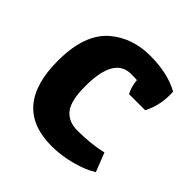

<svg xmlns="http://www.w3.org/2000/svg" viewBox="-145 -620 740 740"><g transform="rotate(45 225.0 -250.0)"><path d="M260.7 -405.8Q168.9 -405.8 168.9 -248Q168.9 -168 194.3 -136.5Q219.7 -105 268.1 -105Q342.8 -105 401.9 -119.1L432.1 -42Q399.9 -21 345.9 -6.6Q292 7.8 240.7 7.8Q24.9 7.8 24.9 -242.2Q24.9 -388.7 100.1 -452.1Q167 -507.8 263.2 -507.8Q359.4 -507.8 422.9 -472.2Q423.3 -467.3 423.6 -462.4Q423.8 -457.5 423.8 -453.1Q423.8 -396 397.9 -345.2H310.1Q295.9 -370.6 293 -404.8Q286.6 -405.3 278.6 -405.5Q270.5 -405.8 260.7 -405.8Z"/></g></svg>

Font: Odor Mean Chey
Style: Regular
Weight: 400
Designer: Danh Hong
Version: Version 8.002; ttfautohint (v1.8.3)